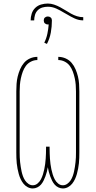

<svg xmlns="http://www.w3.org/2000/svg" viewBox="-20 -1056 540 1084"><path d="M165 8Q150 8 136 0.5Q122 -7 112.5 -19Q103 -31 96.5 -45Q90 -59 86 -73.5Q82 -88 79 -103.5Q76 -119 74.5 -134Q73 -149 72.5 -164.5Q72 -180 72 -195V-540Q72 -561 73.5 -582.5Q75 -604 80 -624.5Q85 -645 93.5 -665Q102 -685 115.5 -701Q129 -717 149 -726Q169 -735 191 -735V-717Q172 -717 154.5 -708Q137 -699 126 -684Q115 -669 108.5 -651Q102 -633 98 -614.5Q94 -596 92.5 -577.5Q91 -559 91 -540V-195Q91 -181 91.5 -167.5Q92 -154 93.5 -141Q95 -128 97 -114.5Q99 -101 102 -87.5Q105 -74 109.5 -61.5Q114 -49 121.5 -37.5Q129 -26 140.5 -18Q152 -10 165 -10Q180 -10 192 -20Q204 -30 211 -43.5Q218 -57 222.5 -71.5Q227 -86 230 -100.5Q233 -115 235 -130Q237 -145 238 -160Q239 -175 239.5 -190Q240 -205 240 -221V-228H260V-221Q260 -205 260.5 -190Q261 -175 262 -160Q263 -145 265 -130Q267 -115 270 -100.5Q273 -86 277.5 -71.5Q282 -57 289 -43.5Q296 -30 308 -20Q320 -10 335 -10Q348 -10 359.5 -18Q371 -26 378.5 -37.5Q386 -49 390.5 -61.5Q395 -74 398 -87.5Q401 -101 403 -114.5Q405 -128 406.5 -141Q408 -154 408.5 -167.5Q409 -181 409 -195V-540Q409 -559 407.5 -577.5Q406 -596 402 -614.5Q398 -633 391.5 -651Q385 -669 374 -684Q363 -699 345.5 -708Q328 -717 309 -717V-735Q331 -735 351 -726Q371 -717 384.5 -701Q398 -685 406.5 -665Q415 -645 420 -624.5Q425 -604 426.5 -582.5Q428 -561 428 -540V-195Q428 -180 427.5 -164.5Q427 -149 425.5 -134Q424 -119 421 -103.5Q418 -88 414 -73.5Q410 -59 403.5 -45Q397 -31 387.5 -19Q378 -7 364 0.5Q350 8 335 8Q322 8 309.5 2Q297 -4 288.5 -14Q280 -24 274 -36Q268 -48 263.5 -60.5Q259 -73 255.5 -86Q252 -99 250 -112Q248 -99 244.5 -86Q241 -73 236.5 -60.5Q232 -48 226 -36Q220 -24 211.5 -14Q203 -4 190.5 2Q178 8 165 8ZM450 -941Q425 -941 402 -951.5Q379 -962 358 -975L342 -984Q321 -997 298 -1007.5Q275 -1018 250 -1018Q234 -1018 219 -1013.5Q204 -1009 193 -998Q182 -987 177.5 -971.5Q173 -956 173 -941H153Q153 -960 159 -979Q165 -998 179 -1011.5Q193 -1025 212 -1030.5Q231 -1036 250 -1036Q268 -1036 285.5 -1030Q303 -1024 319 -1015.5Q335 -1007 350 -997.5Q365 -988 381 -979Q397 -970 414.5 -964.5Q432 -959 450 -959ZM245 -808 230 -815Q242 -839 247.5 -865.5Q253 -892 255 -918H250Q245 -918 241 -919.5Q237 -921 233.5 -924Q230 -927 228.5 -931.5Q227 -936 227 -941Q227 -945 228.5 -949.5Q230 -954 233.5 -957Q237 -960 241 -961.5Q245 -963 250 -963Q255 -963 259 -961.5Q263 -960 266.5 -957Q270 -954 271.5 -949.5Q273 -945 273 -941Q273 -906 267 -872.5Q261 -839 245 -808Z"/></svg>

Font: Iosevka Curly Thin
Style: Regular
Weight: 100
Monospace: yes
Designer: Belleve Invis
Foundry: Belleve Invis
Version: Version 22.1.2; ttfautohint (v1.8.4)